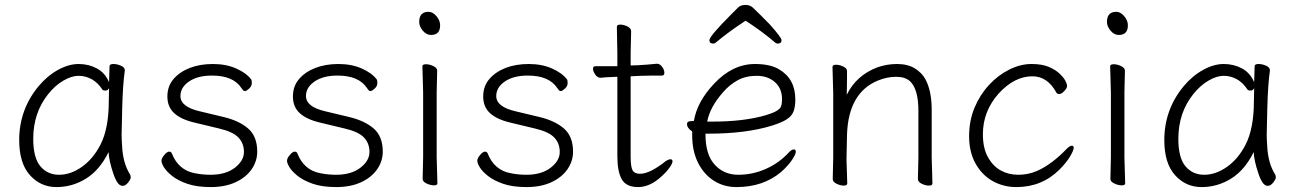

<svg xmlns="http://www.w3.org/2000/svg" viewBox="-20 -744 5267 780"><path d="M509 -34Q511 -30 511 -23Q511 -16 500.5 -2.5Q490 11 478 11Q466 11 456.5 -3.5Q447 -18 440 -40Q423 -90 421 -126Q385 -53 329.5 -18.5Q274 16 209.5 16Q145 16 101.5 -32.5Q58 -81 58 -175Q58 -298 136 -393Q172 -436 215.5 -460Q259 -484 299.5 -484Q340 -484 373.5 -466Q407 -448 423 -410Q425 -456 425 -475Q425 -484 440.5 -484Q456 -484 471.5 -477Q487 -470 487 -459V-457Q479 -402 476.5 -306.5Q474 -211 474 -195.5Q474 -180 476 -152Q479 -81 509 -34ZM388 -156Q422 -222 422 -334Q422 -361 423 -386Q418 -376 408.5 -376Q399 -376 396 -380Q377 -409 352 -422.5Q327 -436 299 -436Q271 -436 237.5 -416.5Q204 -397 176 -362Q115 -286 115 -180Q115 -103 144 -68.5Q173 -34 220 -34Q267 -34 312.5 -66Q358 -98 388 -156Z M835 -34Q897 -34 934 -62.5Q971 -91 971 -126.5Q971 -162 948.5 -185.5Q926 -209 870 -222L770 -246Q715 -259 687.5 -284.5Q660 -310 660 -352Q660 -394 685 -423Q710 -452 751 -468Q792 -484 845 -484Q898 -484 939 -466Q980 -448 1000 -422Q1003 -419 1003 -406.5Q1003 -394 992 -384Q981 -374 975.5 -374Q970 -374 967.5 -377.5Q965 -381 961 -386Q928 -437 841 -437Q783 -437 748 -413Q713 -389 713 -354Q713 -310 791 -292L887 -269Q951 -254 988 -222Q1025 -190 1025 -128Q1025 -89 1002 -56Q979 -23 936.5 -3.5Q894 16 836.5 16Q779 16 740.5 2.5Q702 -11 679 -29.5Q656 -48 646 -64.5Q636 -81 636 -91Q636 -101 647.5 -114.5Q659 -128 667 -128Q675 -128 678 -121Q705 -52 773 -40Q804 -34 835 -34Z M1345 -34Q1407 -34 1444 -62.5Q1481 -91 1481 -126.5Q1481 -162 1458.5 -185.5Q1436 -209 1380 -222L1280 -246Q1225 -259 1197.5 -284.5Q1170 -310 1170 -352Q1170 -394 1195 -423Q1220 -452 1261 -468Q1302 -484 1355 -484Q1408 -484 1449 -466Q1490 -448 1510 -422Q1513 -419 1513 -406.5Q1513 -394 1502 -384Q1491 -374 1485.5 -374Q1480 -374 1477.5 -377.5Q1475 -381 1471 -386Q1438 -437 1351 -437Q1293 -437 1258 -413Q1223 -389 1223 -354Q1223 -310 1301 -292L1397 -269Q1461 -254 1498 -222Q1535 -190 1535 -128Q1535 -89 1512 -56Q1489 -23 1446.5 -3.5Q1404 16 1346.5 16Q1289 16 1250.5 2.5Q1212 -11 1189 -29.5Q1166 -48 1156 -64.5Q1146 -81 1146 -91Q1146 -101 1157.5 -114.5Q1169 -128 1177 -128Q1185 -128 1188 -121Q1215 -52 1283 -40Q1314 -34 1345 -34Z M1757 1Q1757 9 1743 9Q1729 9 1713 1.5Q1697 -6 1697 -17L1699 -105V-368L1696 -475Q1696 -483 1710.5 -483Q1725 -483 1740.5 -475.5Q1756 -468 1756 -457L1754 -368V-105ZM1731 -602Q1712 -602 1697.5 -619.5Q1683 -637 1683 -655Q1683 -696 1721 -696Q1738 -696 1753 -678.5Q1768 -661 1768 -641Q1768 -602 1731 -602Z M2118 -34Q2180 -34 2217 -62.5Q2254 -91 2254 -126.5Q2254 -162 2231.5 -185.5Q2209 -209 2153 -222L2053 -246Q1998 -259 1970.5 -284.5Q1943 -310 1943 -352Q1943 -394 1968 -423Q1993 -452 2034 -468Q2075 -484 2128 -484Q2181 -484 2222 -466Q2263 -448 2283 -422Q2286 -419 2286 -406.5Q2286 -394 2275 -384Q2264 -374 2258.5 -374Q2253 -374 2250.5 -377.5Q2248 -381 2244 -386Q2211 -437 2124 -437Q2066 -437 2031 -413Q1996 -389 1996 -354Q1996 -310 2074 -292L2170 -269Q2234 -254 2271 -222Q2308 -190 2308 -128Q2308 -89 2285 -56Q2262 -23 2219.5 -3.5Q2177 16 2119.5 16Q2062 16 2023.5 2.5Q1985 -11 1962 -29.5Q1939 -48 1929 -64.5Q1919 -81 1919 -91Q1919 -101 1930.5 -114.5Q1942 -128 1950 -128Q1958 -128 1961 -121Q1988 -52 2056 -40Q2087 -34 2118 -34Z M2668 -28Q2621 16 2572.5 16Q2524 16 2506 -15.5Q2488 -47 2488 -110V-432H2484Q2462 -431 2441 -430L2420 -428Q2407 -428 2398 -441.5Q2389 -455 2389 -465Q2389 -475 2399 -475H2488V-528L2486 -635Q2486 -644 2500 -644Q2514 -644 2529 -636.5Q2544 -629 2544 -617L2542 -528V-478L2572 -479Q2608 -481 2648 -485H2649Q2661 -485 2670 -472.5Q2679 -460 2679 -448.5Q2679 -437 2669 -437H2631Q2603 -437 2583 -436L2542 -434V-108Q2542 -66 2550 -52Q2558 -38 2580 -38Q2620 -38 2684 -89Q2696 -97 2704 -97Q2712 -97 2712 -88.5Q2712 -80 2700 -63Q2688 -46 2668 -28Z M2972 16Q2921 16 2880.5 -9.5Q2840 -35 2816 -82.5Q2792 -130 2792 -195V-210Q2771 -224 2771 -240Q2771 -252 2788 -252Q2799 -252 2799 -253Q2812 -331 2881 -404Q2956 -484 3047 -484Q3108 -484 3144 -463Q3211 -424 3211 -340Q3211 -311 3204 -292Q3197 -273 3176.5 -259.5Q3156 -246 3114 -233Q3009 -201 2858 -201H2846V-198Q2846 -116 2883.5 -75Q2921 -34 2979 -34Q3037 -34 3090.5 -57.5Q3144 -81 3184 -124Q3196 -137 3204.5 -137Q3213 -137 3213 -127.5Q3213 -118 3198 -95Q3183 -72 3154 -46Q3081 16 2972 16ZM2853 -250H2874Q3003 -250 3091 -276Q3146 -292 3153 -312Q3157 -323 3157 -341Q3157 -385 3128 -410.5Q3099 -436 3054 -436Q3009 -436 2976 -417.5Q2943 -399 2918 -370Q2864 -309 2853 -250ZM2877 -567Q2862 -567 2862 -581Q2862 -597 2951 -686L2979 -714Q2990 -724 3008.5 -724Q3027 -724 3038.5 -713Q3050 -702 3069 -683.5Q3088 -665 3108 -644Q3155 -591 3155 -581Q3155 -567 3140 -567Q3133 -567 3128 -572Q3078 -615 3009 -660Q2939 -614 2889 -572Q2884 -567 2877 -567Z M3422 1Q3422 10 3408 10Q3394 10 3378.5 2.5Q3363 -5 3363 -17L3365 -105V-365L3362 -472Q3362 -481 3376.5 -481Q3391 -481 3406 -473.5Q3421 -466 3421 -456V-428Q3421 -411 3420.5 -392Q3420 -373 3420 -359Q3458 -437 3543 -470Q3582 -484 3624.5 -484Q3667 -484 3696 -466.5Q3725 -449 3740 -421Q3765 -374 3765 -298V-105L3768 1Q3768 10 3754 10Q3740 10 3724.5 2.5Q3709 -5 3709 -17L3711 -105V-294Q3711 -382 3677 -414Q3657 -432 3620.5 -432Q3584 -432 3547 -417Q3427 -368 3421 -198Q3420 -149 3419 -105V-91Q3419 -91 3422 1Z M4109 16Q4057 16 4013.5 -8Q3970 -32 3943.5 -79Q3917 -126 3917 -190Q3917 -254 3939 -306.5Q3961 -359 3998 -399Q4035 -439 4080.5 -461.5Q4126 -484 4170 -484Q4214 -484 4241.5 -472Q4269 -460 4285 -444.5Q4301 -429 4308 -416Q4315 -403 4315 -394.5Q4315 -386 4303.5 -374Q4292 -362 4283.5 -362Q4275 -362 4272 -367Q4236 -434 4174 -434Q4101 -434 4037 -364Q3973 -292 3973 -199Q3973 -142 3993.5 -105.5Q4014 -69 4045.5 -51.5Q4077 -34 4117 -34Q4157 -34 4194 -50Q4254 -77 4313 -139Q4326 -152 4334 -152Q4342 -152 4342 -143Q4342 -134 4327.5 -109Q4313 -84 4284 -55Q4213 16 4109 16Z M4551 1Q4551 9 4537 9Q4523 9 4507 1.5Q4491 -6 4491 -17L4493 -105V-368L4490 -475Q4490 -483 4504.5 -483Q4519 -483 4534.5 -475.5Q4550 -468 4550 -457L4548 -368V-105ZM4525 -602Q4506 -602 4491.5 -619.5Q4477 -637 4477 -655Q4477 -696 4515 -696Q4532 -696 4547 -678.5Q4562 -661 4562 -641Q4562 -602 4525 -602Z M5161 -34Q5163 -30 5163 -23Q5163 -16 5152.5 -2.5Q5142 11 5130 11Q5118 11 5108.5 -3.5Q5099 -18 5092 -40Q5075 -90 5073 -126Q5037 -53 4981.5 -18.5Q4926 16 4861.5 16Q4797 16 4753.5 -32.5Q4710 -81 4710 -175Q4710 -298 4788 -393Q4824 -436 4867.5 -460Q4911 -484 4951.5 -484Q4992 -484 5025.5 -466Q5059 -448 5075 -410Q5077 -456 5077 -475Q5077 -484 5092.5 -484Q5108 -484 5123.5 -477Q5139 -470 5139 -459V-457Q5131 -402 5128.5 -306.5Q5126 -211 5126 -195.5Q5126 -180 5128 -152Q5131 -81 5161 -34ZM5040 -156Q5074 -222 5074 -334Q5074 -361 5075 -386Q5070 -376 5060.5 -376Q5051 -376 5048 -380Q5029 -409 5004 -422.5Q4979 -436 4951 -436Q4923 -436 4889.5 -416.5Q4856 -397 4828 -362Q4767 -286 4767 -180Q4767 -103 4796 -68.5Q4825 -34 4872 -34Q4919 -34 4964.5 -66Q5010 -98 5040 -156Z"/></svg>

Font: LXGW WenKai TC Light
Style: Regular
Weight: 300
Designer: LXGW / Fontworks Inc.
Foundry: LXGW / Fontworks Inc.
Version: Version 1.330